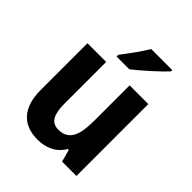

<svg xmlns="http://www.w3.org/2000/svg" viewBox="-214 -944 1031 1031"><g transform="rotate(45 301.0 -429.0)"><path d="M493 -807V-817H333C307 -772 263 -713 230 -670V-657H327C376 -695 459 -770 493 -807ZM531 -597H389V-332C389 -220 367 -158 286 -158C233 -158 211 -199 211 -278V-597H69V-241C69 -106 135 -41 245 -41C309 -41 365 -66 396 -121H403L422 -51H531Z"/></g></svg>

Font: Noto Sans Tamil UI SemiCondensed
Style: Bold
Weight: 700
Width: 4
Designer: Jelle Bosma - Monotype Design Team
Foundry: Monotype Imaging Inc.
Version: Version 2.004